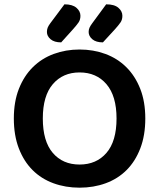

<svg xmlns="http://www.w3.org/2000/svg" viewBox="-20 -852 736 888"><path d="M652 -304Q652 -226 629 -166Q606 -106 565.5 -65.5Q525 -25 469 -4.5Q413 16 348 16Q283 16 227 -4.5Q171 -25 130.5 -65.5Q90 -106 67 -166Q44 -226 44 -304Q44 -382 67.5 -441.5Q91 -501 132 -541.5Q173 -582 228.5 -602.5Q284 -623 348 -623Q412 -623 467.5 -602.5Q523 -582 564 -541.5Q605 -501 628.5 -441.5Q652 -382 652 -304ZM519 -304Q519 -408 472.5 -462.5Q426 -517 348 -517Q271 -517 224.5 -463Q178 -409 178 -304Q178 -199 224 -145Q270 -91 348 -91Q426 -91 472.5 -145Q519 -199 519 -304ZM278 -832Q315 -832 333.5 -816Q352 -800 352 -779Q352 -761 343.5 -748.5Q335 -736 318 -717L263 -656Q231 -656 214 -670.5Q197 -685 197 -704Q197 -715 200.5 -724Q204 -733 213 -745ZM471 -832Q509 -832 527.5 -816Q546 -800 546 -779Q546 -761 537.5 -748.5Q529 -736 512 -717L456 -656Q424 -656 407 -670.5Q390 -685 390 -704Q390 -715 394 -724Q398 -733 407 -745Z"/></svg>

Font: Baloo Bhaina 2 SemiBold
Style: Regular
Weight: 600
Designer: Yesha Goshar, Manish Minz, Shuchita Grover and Ek Type
Foundry: Ek Type
Version: Version 1.640;hotconv 1.0.111;makeotfexe 2.5.65597; ttfautoh